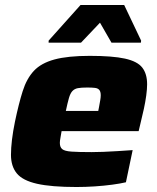

<svg xmlns="http://www.w3.org/2000/svg" viewBox="-20 -742 631 770"><path d="M287 8Q186 8 128.5 -5Q71 -18 47.5 -46.5Q24 -75 24 -121Q24 -148 28 -181.5Q32 -215 40 -254Q55 -326 71 -376.5Q87 -427 116 -458Q145 -489 198.5 -503.5Q252 -518 340 -518Q431 -518 481 -507Q531 -496 550.5 -471Q570 -446 570 -404Q570 -385 566.5 -359Q563 -333 557 -305.5Q551 -278 545 -254L536 -216H227Q225 -203 222.5 -190Q220 -177 220 -169Q220 -152 229.5 -144Q239 -136 266.5 -134Q294 -132 347 -132Q367 -132 394 -133Q421 -134 452 -136Q483 -138 512 -140L485 -11Q464 -6 431 -1.5Q398 3 360.5 5.5Q323 8 287 8ZM244 -297H374L377 -312Q380 -329 382 -340Q384 -351 384 -360Q384 -374 378.5 -381Q373 -388 361 -389.5Q349 -391 330 -391Q306 -391 292.5 -388.5Q279 -386 270.5 -377Q262 -368 256.5 -349Q251 -330 244 -297ZM175 -571V-579L303 -722H478L546 -579L545 -571H427L381 -651L305 -571Z"/></svg>

Font: Saira SemiExpanded ExtraBold
Style: Italic
Weight: 800
Width: 6
Italic angle: -12°
Designer: Hector Gatti with collaboration of the Omnibus-Type team
Foundry: Omnibus-Type
Version: Version 1.101